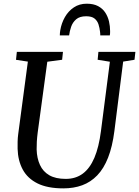

<svg xmlns="http://www.w3.org/2000/svg" viewBox="-20 -1029 767 1059"><path d="M659.3 -689.2 610.9 -306Q599.9 -220 576.1 -159.5Q552.3 -99 516.4 -61.8Q480.5 -24.5 433.6 -7.2Q386.6 10 329.4 10Q242.2 10 187.1 -17.3Q132.1 -44.6 105.5 -93.8Q78.9 -143 77.1 -208.3Q76.8 -227.3 77.2 -247.9Q77.6 -268.5 80.5 -290L133.7 -689.2L68.3 -699.1L72.9 -743H327.3L322.7 -699.4L240.9 -688.5L188 -298.7Q184.5 -271.4 183.1 -248Q181.8 -224.6 182.1 -204.6Q183.5 -156 200.4 -119.3Q217.2 -82.6 252 -62.4Q286.9 -42.3 342.7 -42.3Q397.4 -42.3 436.6 -71.3Q475.7 -100.3 500.6 -158.8Q525.5 -217.4 536.8 -306L586.1 -688.5L518.6 -699.4L522.8 -743H726.8L721.9 -699.4ZM458.2 -1008.6Q496.1 -1008.6 521.2 -995.1Q546.2 -981.7 560.6 -959.6Q575 -937.4 581.2 -910.8Q587.3 -884.2 587.3 -857.3Q587.3 -851.4 587.1 -845.3Q586.9 -839.1 585.7 -833.7H533.1Q533.1 -838.4 532.8 -843.3Q532.6 -848.2 531.9 -853.1Q529.6 -874.8 523.3 -894.5Q516.9 -914.3 501.4 -926.8Q485.9 -939.3 455.3 -939.3Q419.3 -939.3 399.9 -922.4Q380.6 -905.5 372.3 -881.1Q364 -856.7 361.2 -833.7H309.9Q309.9 -841.1 310.6 -847.8Q311.3 -854.5 312.3 -861.4Q319 -901.5 338.1 -934.9Q357.3 -968.3 387.7 -988.4Q418 -1008.6 458.2 -1008.6Z"/></svg>

Font: Merriweather Light
Style: Italic
Weight: 300
Italic angle: -7.8°
Designer: Eben Sorkin
Foundry: Eben Sorkin
Version: Version 2.101